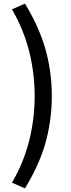

<svg xmlns="http://www.w3.org/2000/svg" viewBox="-20 -845 396 1064"><path d="M228 -586C202 -670 165 -749 118 -825L46 -793C132 -649 172 -480 172 -313C172 -145 132 24 46 167L118 199C165 123 202 45 228 -39C253 -124 267 -214 267 -313C267 -412 253 -502 228 -586Z"/></svg>

Font: GenSekiGothic2 TW M
Style: Regular
Weight: 500
Version: Version 2.100;PS 2.1;hotconv 16.6.51;makeotf.lib2.5.65220 DE